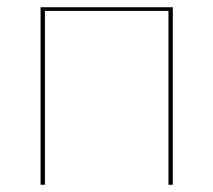

<svg xmlns="http://www.w3.org/2000/svg" viewBox="-20 -510 589 530"><path d="M457 0H445V-480H104V0H92V-490H457Z"/></svg>

Font: Lato 2
Style: Regular
Weight: 100
Designer: Lukasz Dziedzic with Adam Twardoch and Botio Nikoltchev
Foundry: tyPoland Lukasz Dziedzic
Version: Version 2.015; 2015-08-06; http://www.latofonts.com/